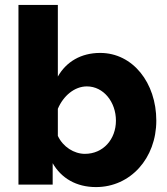

<svg xmlns="http://www.w3.org/2000/svg" viewBox="-20 -750 680 780"><path d="M194 -87C229 -26 290 10 370 10C510 10 615 -107 615 -260C615 -413 520 -535 387 -535C309 -535 249 -499 215 -439V-730H55V0H194ZM451 -260C451 -184 399 -125 325 -125C281 -125 236 -153 215 -198V-308C237 -360 282 -399 333 -399C401 -399 451 -335 451 -260Z"/></svg>

Font: FIGSv2-sans-serif ExtraBold
Style: Regular
Weight: 800
Designer: Matt McInerney, Pablo Impallari, Rodrigo Fuenzalida,Mirko Velimirovic
Foundry: Matt McInerney, Pablo Impallari, Rodrigo Fuenzalida
Version: Version 4.021;hotconv 1.0.109;makeotfexe 2.5.65596